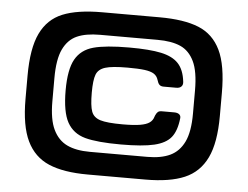

<svg xmlns="http://www.w3.org/2000/svg" viewBox="-50 -820 1065 826"><g transform="rotate(5 482.0 -407.5)"><path d="M231.2 -409.7Q231.2 -500 256 -544Q280.8 -588 333.6 -602.4Q386.4 -616.9 488 -616.9Q576.5 -616.9 626.1 -606.2Q675.8 -595.5 700.8 -568.7Q725.9 -541.9 731.8 -491.3Q733.8 -477.4 726.4 -469.8Q718.9 -462.1 704.9 -462.1H650.1Q637.5 -462.1 631.3 -468.4Q625.1 -474.7 621.2 -488.6Q616.2 -505.5 602.5 -514.3Q588.9 -523 562.3 -526.6Q535.7 -530.1 488 -530.1Q421.2 -530.1 391.8 -520.8Q362.4 -511.6 353.3 -487.6Q344.1 -463.7 344.1 -409.7Q344.1 -352.9 353.2 -328.2Q362.2 -303.5 391.3 -294.3Q420.4 -285.1 488 -285.1Q535.8 -285.1 563.1 -289.7Q590.4 -294.3 603.8 -303.9Q617.2 -313.4 621.7 -329.1L624 -335.3Q628.8 -346.2 634.4 -351Q640 -355.8 650.6 -355.8H704.9Q718.9 -355.8 726.4 -349.8Q733.9 -343.8 732.8 -333.3Q727.1 -278.7 704.6 -250.4Q682 -222.1 632 -210.2Q581.9 -198.2 488 -198.2Q385.6 -198.2 333.2 -212.5Q280.8 -226.9 256 -271.6Q231.2 -316.3 231.2 -409.7ZM62.5 -357.3V-457.5Q62.5 -576.6 93.7 -641.2Q124.8 -705.9 188.1 -731.8Q251.5 -757.8 357.9 -757.8H606.3Q712.8 -757.8 776.1 -731.8Q839.5 -705.9 870.6 -641.2Q901.8 -576.6 901.8 -457.5V-357.3Q901.8 -241.7 870.5 -176.7Q839.2 -111.6 775.4 -84.3Q711.6 -57 606.3 -57H357.9Q252.6 -57 188.9 -84.3Q125.1 -111.6 93.8 -176.7Q62.5 -241.7 62.5 -357.3ZM785.7 -357.3V-457.5Q785.7 -539.4 764.8 -582.8Q743.9 -626.3 705.7 -643.3Q667.4 -660.4 606.3 -660.4H357.9Q296.9 -660.4 258.6 -643.3Q220.3 -626.3 199.4 -582.8Q178.5 -539.4 178.5 -457.5V-357.3Q178.5 -278.9 199.6 -235.4Q220.6 -192 259.4 -173.5Q298.2 -155 357.9 -155H606.3Q666 -155 704.8 -173.5Q743.7 -192 764.7 -235.4Q785.7 -278.9 785.7 -357.3Z"/></g></svg>

Font: Gyrochrome
Style: Regular
Weight: 400
Designer: David Moles
Foundry: David Moles
Version: Version 1.005;Glyphs 3.2.3 (3260)